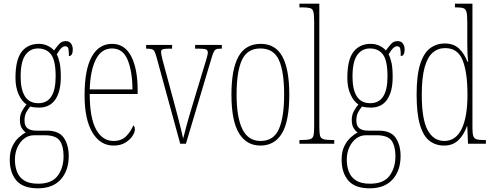

<svg xmlns="http://www.w3.org/2000/svg" viewBox="-20 -780 2671 1042"><path d="M186 242Q105 242 69 199.5Q33 157 33 87Q33 43 47.5 13.5Q62 -16 82 -34Q102 -52 120 -61Q108 -69 98 -85Q88 -101 88 -130Q88 -156 99.5 -177Q111 -198 124 -213Q99 -229 81.5 -267Q64 -305 64 -357Q64 -456 97.5 -499Q131 -542 191 -542Q218 -542 240 -531Q262 -520 273 -506Q287 -525 301 -541Q315 -557 337 -557Q356 -557 365.5 -543.5Q375 -530 375 -512Q375 -476 354 -476Q354 -504 351 -516.5Q348 -529 333 -529Q324 -529 313.5 -519.5Q303 -510 288 -485Q298 -466 304 -438Q310 -410 310 -362Q310 -283 280 -239.5Q250 -196 191 -196Q181 -196 166.5 -197.5Q152 -199 144 -202Q132 -188 122.5 -170.5Q113 -153 113 -126Q113 -96 129.5 -83.5Q146 -71 177 -71H234Q300 -71 326.5 -32Q353 7 353 67Q353 146 309.5 194Q266 242 186 242ZM188 -220Q282 -220 282 -365Q282 -451 257.5 -484Q233 -517 186 -517Q143 -517 117.5 -481Q92 -445 92 -364Q92 -294 115.5 -257Q139 -220 188 -220ZM187 217Q261 217 293 174Q325 131 325 67Q325 14 304.5 -16Q284 -46 222 -46H165Q135 -46 111.5 -28Q88 -10 74.5 20Q61 50 61 86Q61 122 72 151.5Q83 181 110.5 199Q138 217 187 217Z M596 10Q524 10 481.5 -61Q439 -132 439 -262Q439 -403 478 -472.5Q517 -542 588 -542Q657 -542 692 -474.5Q727 -407 727 -291V-270H467Q467 -140 501.5 -77.5Q536 -15 596 -15Q640 -15 665.5 -41.5Q691 -68 703 -99Q707 -97 709.5 -92Q712 -87 712 -77Q712 -62 698.5 -41.5Q685 -21 659.5 -5.5Q634 10 596 10ZM699 -295Q698 -394 672.5 -455.5Q647 -517 588 -517Q530 -517 500 -457Q470 -397 467 -295Z M830 -468Q824 -490 819 -500Q814 -510 804 -513Q794 -516 773 -516V-536H914V-516H900Q873 -516 863.5 -512.5Q854 -509 854 -498Q854 -488 861 -459.5Q868 -431 875 -407L928 -211Q936 -182 945 -147Q954 -112 962 -80Q970 -48 974 -28Q979 -48 991.5 -95Q1004 -142 1026 -214L1071 -363Q1088 -420 1098 -452Q1108 -484 1108 -494Q1108 -507 1098.5 -511.5Q1089 -516 1059 -516H1039V-536H1184V-516H1182Q1166 -516 1157 -514Q1148 -512 1142 -502Q1136 -492 1129 -468L989 0H958Z M1393 10Q1318 10 1277 -57Q1236 -124 1236 -267Q1236 -405 1274.5 -473.5Q1313 -542 1395 -542Q1475 -542 1512.5 -473Q1550 -404 1550 -267Q1550 -122 1510 -56Q1470 10 1393 10ZM1394 -15Q1465 -15 1493.5 -79.5Q1522 -144 1522 -267Q1522 -392 1493.5 -454.5Q1465 -517 1393 -517Q1322 -517 1293 -454.5Q1264 -392 1264 -267Q1264 -143 1295.5 -79Q1327 -15 1394 -15Z M1605 0V-20H1608Q1645 -20 1661 -24Q1677 -28 1681 -43.5Q1685 -59 1685 -94V-662Q1685 -699 1681 -715.5Q1677 -732 1662.5 -736Q1648 -740 1618 -740H1605V-760H1713V-94Q1713 -59 1717 -43.5Q1721 -28 1737.5 -24Q1754 -20 1790 -20H1794V0Z M1987 242Q1906 242 1870 199.5Q1834 157 1834 87Q1834 43 1848.5 13.5Q1863 -16 1883 -34Q1903 -52 1921 -61Q1909 -69 1899 -85Q1889 -101 1889 -130Q1889 -156 1900.5 -177Q1912 -198 1925 -213Q1900 -229 1882.5 -267Q1865 -305 1865 -357Q1865 -456 1898.5 -499Q1932 -542 1992 -542Q2019 -542 2041 -531Q2063 -520 2074 -506Q2088 -525 2102 -541Q2116 -557 2138 -557Q2157 -557 2166.5 -543.5Q2176 -530 2176 -512Q2176 -476 2155 -476Q2155 -504 2152 -516.5Q2149 -529 2134 -529Q2125 -529 2114.5 -519.5Q2104 -510 2089 -485Q2099 -466 2105 -438Q2111 -410 2111 -362Q2111 -283 2081 -239.5Q2051 -196 1992 -196Q1982 -196 1967.5 -197.5Q1953 -199 1945 -202Q1933 -188 1923.5 -170.5Q1914 -153 1914 -126Q1914 -96 1930.5 -83.5Q1947 -71 1978 -71H2035Q2101 -71 2127.5 -32Q2154 7 2154 67Q2154 146 2110.5 194Q2067 242 1987 242ZM1989 -220Q2083 -220 2083 -365Q2083 -451 2058.5 -484Q2034 -517 1987 -517Q1944 -517 1918.5 -481Q1893 -445 1893 -364Q1893 -294 1916.5 -257Q1940 -220 1989 -220ZM1988 217Q2062 217 2094 174Q2126 131 2126 67Q2126 14 2105.5 -16Q2085 -46 2023 -46H1966Q1936 -46 1912.5 -28Q1889 -10 1875.5 20Q1862 50 1862 86Q1862 122 1873 151.5Q1884 181 1911.5 199Q1939 217 1988 217Z M2390 10Q2344 10 2310.5 -16Q2277 -42 2259 -103Q2241 -164 2241 -267Q2241 -372 2260.5 -432.5Q2280 -493 2314.5 -518.5Q2349 -544 2394 -544Q2442 -544 2471 -516.5Q2500 -489 2517 -445H2521Q2518 -468 2517 -493Q2516 -518 2516 -544V-656Q2516 -696 2512 -713.5Q2508 -731 2495 -735.5Q2482 -740 2454 -740H2449V-760H2544V-86Q2544 -56 2548.5 -42Q2553 -28 2566.5 -24Q2580 -20 2607 -20H2617V0H2520L2516 -95H2514Q2497 -47 2467 -18.5Q2437 10 2390 10ZM2391 -15Q2453 -15 2485 -79.5Q2517 -144 2517 -265Q2517 -388 2490.5 -453.5Q2464 -519 2396 -519Q2357 -519 2328.5 -494.5Q2300 -470 2284.5 -414.5Q2269 -359 2269 -265Q2269 -132 2301 -73.5Q2333 -15 2391 -15Z"/></svg>

Font: Noto Serif Myanmar ExtraCondensed Thin
Style: Regular
Weight: 100
Width: 2
Designer: Ben Mitchell and the Monotype Design Team
Foundry: Monotype Imaging Inc.
Version: Version 2.106; ttfautohint (v1.8.4.7-5d5b)